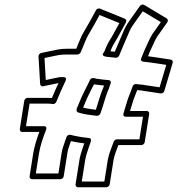

<svg xmlns="http://www.w3.org/2000/svg" viewBox="-20 -739 770 833"><path d="M148.7 -71C154.4 -106.9 166.4 -141.4 180.1 -176.1C181.2 -179.1 185.1 -191.5 170.3 -191.5H92.8L108.4 -289.5H184.9C194.3 -289.5 202.2 -288.9 208.3 -287.7C214.9 -286.5 221.9 -291.3 224.2 -297.1C236.2 -327.1 251.5 -361 264.4 -388.2C264.8 -389.2 272.8 -404.5 255.1 -404.5H241.1C240.3 -404.5 239.2 -404.4 238.6 -404.3C218.4 -400.3 197.7 -395.9 178.6 -391.9L173.1 -487.4L232.6 -499.7C242.3 -501.5 254 -502.5 266.6 -502.5H315.6C319 -502.5 322.8 -504.2 325 -506.2L326.2 -507.2C327.9 -508.6 329.3 -510.5 330.1 -512.4C342.3 -538.9 353.8 -573.9 366.2 -592.6C382.5 -619.5 397.5 -647.2 411.9 -673.9L498 -638.8L469.2 -586.5C461 -571 451.1 -558.9 442.1 -538.1C438.9 -529.8 434.5 -519.3 431.5 -512.5C431.5 -512.5 416 -499.1 436.2 -493.9C442 -492.4 449 -491.6 454.4 -491.5C464.2 -490.8 471.8 -489.9 480.6 -488.6C481.2 -488.5 481.9 -488.5 482.4 -488.5H483.4C489.3 -488.5 495 -493 497 -498C509.9 -529.7 522.3 -558 535.2 -587.9C543.9 -609.9 550.8 -622.4 563.1 -638.8L599.3 -690L677.9 -643L641.7 -591.8C630.3 -574.6 622.6 -554.2 614.2 -537C606.1 -520.6 601.7 -507.7 594.7 -491.2C594.4 -490.5 594.1 -489.4 594 -489C592.1 -485.7 586.7 -475.3 599.7 -471.9C603.2 -471 607.9 -470.6 611.1 -470.5C627 -469.1 638.1 -466.5 655 -464.6L701.4 -457.5L672.4 -360.2L624.9 -367.4C616 -368.5 608.2 -369.5 601.8 -371.1C600.9 -371.4 599.6 -371.5 598.8 -371.5C596.4 -371.5 591.9 -371.8 586.5 -372.4L570.9 -374.4C564.2 -375.2 557.3 -370.2 555.3 -364.1C546 -335.4 537 -320 528.3 -288.6L515.7 -246.8C514.2 -241.9 514.4 -232.5 525.8 -232.5H600.3L584.8 -134.5H487.3C481.4 -134.5 475.6 -130.1 473.5 -124.7C465.9 -104.4 451.5 -69.2 447.8 -46L432.8 48.5H334.8L349.8 -46C351.5 -56.7 355.9 -72.8 363.1 -93.7L374.2 -125.7C376 -130.9 375.5 -139.5 365.4 -140.4C337.8 -143 310.1 -147.7 285.4 -154.1C279.3 -155.7 271.4 -152.2 268.6 -144.5L261.4 -124.3C253.2 -100.3 250.3 -93.5 246.7 -71L233.4 13.5H135.4ZM123.7 -71 108.4 26C107.5 31.4 111.3 38.5 118.9 38.5H241.9C247.3 38.5 255.2 33.6 256.4 26L271.7 -71C275.1 -91.9 276.8 -94.8 285.2 -119.7L287.8 -126.9C306.3 -122.6 324.4 -119.5 345.7 -117L339.3 -98.3C331.8 -76.5 326.9 -59.3 324.8 -46L307.8 61C307 66.4 310.8 73.5 318.4 73.5H441.4C446.7 73.5 454.6 68.6 455.8 61L472.8 -46C475.2 -61.3 485 -87.5 493.4 -109.5H593.3C598.7 -109.5 606.6 -114.4 607.8 -122L627.3 -245C628.2 -250.4 624.4 -257.5 616.8 -257.5H544.2L552.6 -285.4C559.6 -310.7 566.1 -322.8 575.3 -348.1L579.6 -347.6C585.2 -347 588.9 -346.6 593.3 -346.5C600.6 -344.8 610.1 -343.6 617.6 -342.6L677 -333.6C683.8 -332.6 690.9 -337.6 692.9 -344.3L729.2 -466.3C731 -472.2 727.8 -479.3 720.9 -480.4L662.1 -489.4C646.9 -491.1 638.6 -493.1 622.1 -494.9C626.9 -506.7 631 -517.6 636.7 -529C645.7 -547.5 654 -568.1 662 -580.2L705.6 -642C709.9 -648 708.8 -655.7 703.4 -659L604.7 -718C599.7 -721 591.4 -719.2 587 -713L543.3 -651.2C530.3 -633.7 520.8 -616.5 512 -594.1C500.9 -568.3 490 -543.4 478.1 -514.7C473.8 -515.2 465.6 -516 459.7 -516.5C459.6 -516.5 459.3 -516.5 459.1 -516.5C460.9 -520.8 463.7 -527.5 465.4 -532C472.1 -547.7 481.6 -559.7 491.1 -577.5L526.2 -641.5C529.8 -647.9 527.6 -655.3 521.6 -657.7L413.6 -701.7C408.1 -703.9 399.9 -701.1 396.3 -694.5C379.4 -663.3 363.6 -633.7 345.3 -603.4C331.5 -582 321 -551.3 310.8 -527.5H270.5C256.5 -527.5 243.9 -526.5 231.6 -524.3L159 -509.2C152.1 -507.8 146.7 -501 147.1 -494.4L154.1 -374.4C154.4 -368.2 160.2 -363.3 167.4 -364.8C189.8 -369.5 211.1 -374.1 233.7 -378.6C224.8 -359.3 214.9 -337.2 205.2 -313.8C201.3 -314.2 194.5 -314.5 188.8 -314.5H99.8C94.4 -314.5 86.5 -309.6 85.3 -302L65.9 -179C65 -173.6 68.8 -166.5 76.4 -166.5H150.7C139.6 -137.1 129 -104.1 123.7 -71ZM451.2 -391.4C444.7 -392.1 437.5 -392.8 430.6 -393.4L398.6 -397.3C392.6 -399.2 390.2 -399.6 385.2 -400.4C379.2 -401.3 372.6 -397.3 370 -391.5C358.4 -365.8 348.1 -348.7 334.7 -319.6C334.6 -319.5 334.5 -319.2 334.4 -319C327.9 -303.1 321 -286.5 313.6 -269.3C313.1 -268.2 312.8 -266.9 312.6 -266L312.2 -263C311.2 -257.1 315 -252.1 319.7 -250.9L343 -244.8C362.7 -240.4 382.3 -239.2 399.7 -236.6C403.6 -236.1 408.2 -237.8 410.9 -240.2C414.4 -243.2 416.7 -247.6 417.3 -251.5C427.9 -279.9 440.6 -330.4 450 -348.8C450.2 -349.2 450.4 -349.7 450.6 -350C451.9 -353.3 453.9 -359 456.4 -366.7L459.9 -376.6C461.8 -381.8 461.5 -390.4 451.2 -391.4ZM431.4 -367.9C429.8 -363.1 428.5 -359.1 427.5 -356.5C416.6 -334.7 405.5 -291.1 395.9 -262.9C382 -264.6 365.4 -266.3 352.5 -269.2L340.7 -272.2C346.4 -285.7 351.8 -298.4 357.6 -312.7C361.2 -320.4 387.2 -373.5 388.1 -373.1C388.7 -372.9 389.7 -372.7 390.6 -372.6L424.1 -368.6C426.9 -368.3 428.8 -368.1 431.4 -367.9Z"/></svg>

Font: Tape
Style: Regular
Weight: 500
Foundry: Cannot Into Space Fonts
Version: Version 0.97